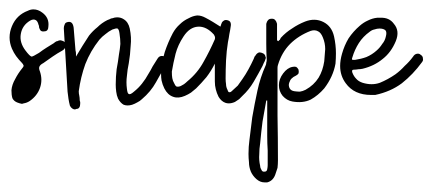

<svg xmlns="http://www.w3.org/2000/svg" viewBox="-20 -210 904 401"><path d="M26.4 -67.4Q29.3 -70.3 29.3 -73.2Q28.3 -76.2 25.4 -79.1Q19.5 -85 13.7 -92.8Q8.8 -99.6 4.9 -108.4Q0 -120.1 0 -131.8Q0 -143.6 4.9 -155.3Q14.6 -178.7 38.1 -187.5Q43.9 -190.4 49.8 -190.4Q59.6 -190.4 68.4 -183.6Q83 -172.9 81.1 -155.3Q81.1 -150.4 79.1 -147.5Q77.1 -144.5 72.3 -144.5Q67.4 -143.6 64.5 -146.5Q62.5 -149.4 61.5 -153.3Q61.5 -155.3 61.5 -156.2Q60.5 -157.2 60.5 -158.2Q58.6 -166 54.7 -168Q49.8 -170.9 43 -167Q26.4 -157.2 23.4 -138.7Q20.5 -121.1 33.2 -104.5Q42 -92.8 45.9 -91.8Q48.8 -91.8 61.5 -99.6Q69.3 -105.5 77.1 -110.4Q85 -115.2 92.8 -120.1Q94.7 -122.1 96.7 -123Q97.7 -124 99.6 -124Q105.5 -127 109.4 -125Q114.3 -124 116.2 -120.1Q117.2 -117.2 117.2 -115.2Q117.2 -113.3 116.2 -111.3Q115.2 -107.4 110.4 -104.5Q99.6 -98.6 89.8 -91.8Q80.1 -85 70.3 -78.1Q64.5 -75.2 62.5 -71.3Q60.5 -67.4 63.5 -60.5Q69.3 -43 63.5 -26.4Q57.6 -9.8 42 1Q36.1 4.9 29.3 5.9Q27.3 6.8 25.4 6.8Q20.5 5.9 15.6 3.9Q8.8 1 5.9 -4.9Q3.9 -11.7 3.9 -21.5Q4.9 -33.2 11.7 -44.9Q17.6 -56.6 26.4 -67.4ZM26.4 -17.6Q27.3 -27.3 32.2 -35.2Q36.1 -43 41 -50.8Q45.9 -42 41 -31.2Q36.1 -19.5 26.4 -17.6Z M166 -135.7Q173.8 -145.5 183.6 -153.3Q192.4 -162.1 204.1 -168Q206.1 -168.9 209 -169.9Q211.9 -171.9 214.8 -171.9Q219.7 -173.8 224.6 -173.8Q232.4 -173.8 238.3 -169.9Q248 -164.1 251 -150.4Q254.9 -131.8 252.9 -114.3Q252 -95.7 249 -78.1Q246.1 -64.5 245.1 -51.8Q243.2 -38.1 245.1 -24.4Q246.1 -14.6 249 -13.7Q252 -11.7 259.8 -18.6Q269.5 -26.4 276.4 -35.2Q284.2 -44.9 290 -55.7Q294.9 -63.5 298.8 -71.3Q303.7 -79.1 308.6 -86.9Q311.5 -91.8 315.4 -92.8Q319.3 -93.8 324.2 -91.8Q328.1 -89.8 329.1 -85Q330.1 -84 330.1 -82Q329.1 -80.1 328.1 -77.1Q316.4 -57.6 305.7 -38.1Q294.9 -18.6 276.4 -2.9Q272.5 1 266.6 3.9Q261.7 6.8 255.9 8.8Q246.1 11.7 238.3 8.8Q231.4 4.9 226.6 -3.9Q223.6 -10.7 222.7 -18.6Q221.7 -26.4 221.7 -33.2Q221.7 -49.8 223.6 -65.4Q226.6 -81.1 228.5 -96.7Q230.5 -107.4 231.4 -118.2Q231.4 -128.9 229.5 -140.6Q228.5 -148.4 225.6 -150.4Q222.7 -151.4 214.8 -148.4Q207 -144.5 200.2 -138.7Q193.4 -133.8 187.5 -127Q168.9 -103.5 158.2 -76.2Q148.4 -48.8 144.5 -19.5Q144.5 -14.6 145.5 -10.7Q146.5 -5.9 146.5 -1Q146.5 1 147.5 2.9Q147.5 4.9 147.5 6.8Q147.5 11.7 145.5 14.6Q143.6 17.6 138.7 17.6Q137.7 18.6 136.7 18.6Q133.8 18.6 130.9 16.6Q127.9 14.6 126 10.7Q124 2.9 123 -3.9Q122.1 -11.7 121.1 -18.6Q119.1 -51.8 117.2 -85Q115.2 -117.2 113.3 -150.4Q113.3 -151.4 113.3 -151.4Q113.3 -155.3 115.2 -159.2Q116.2 -163.1 122.1 -164.1Q127 -165 129.9 -162.1Q132.8 -159.2 133.8 -152.3Q134.8 -140.6 135.7 -128.9Q136.7 -117.2 137.7 -104.5Q138.7 -101.6 138.7 -97.7Q138.7 -94.7 138.7 -91.8Q145.5 -102.5 152.3 -114.3Q159.2 -125 166 -135.7Z M389.6 -25.4Q383.8 -20.5 378.9 -16.6Q373 -12.7 366.2 -9.8Q352.5 -3.9 341.8 -7.8Q330.1 -11.7 323.2 -25.4Q319.3 -33.2 317.4 -42Q316.4 -47.9 316.4 -54.7Q316.4 -57.6 316.4 -60.5Q318.4 -82 324.2 -101.6Q331.1 -122.1 340.8 -140.6Q346.7 -151.4 355.5 -159.2Q363.3 -167 374 -171.9Q382.8 -176.8 391.6 -177.7Q391.6 -177.7 392.6 -177.7Q400.4 -177.7 409.2 -172.9Q417 -168.9 424.8 -164.1Q432.6 -159.2 440.4 -154.3Q440.4 -155.3 441.4 -157.2Q441.4 -158.2 442.4 -160.2Q443.4 -164.1 446.3 -166Q449.2 -168.9 454.1 -168Q459 -167 460.9 -164.1Q462.9 -160.2 461.9 -155.3Q460.9 -147.5 459 -138.7Q458 -130.9 456.1 -122.1Q453.1 -103.5 452.1 -84Q451.2 -64.5 451.2 -45.9Q451.2 -40 452.1 -34.2Q452.1 -28.3 455.1 -22.5Q456.1 -18.6 458 -17.6Q460.9 -16.6 463.9 -19.5Q470.7 -25.4 476.6 -31.2Q481.4 -38.1 486.3 -44.9Q493.2 -54.7 499 -65.4Q504.9 -76.2 509.8 -86.9Q510.7 -89.8 511.7 -91.8Q513.7 -93.8 514.6 -95.7Q517.6 -99.6 521.5 -100.6Q525.4 -100.6 529.3 -98.6Q533.2 -96.7 534.2 -92.8Q534.2 -91.8 535.2 -89.8Q535.2 -87.9 534.2 -85.9Q533.2 -82 531.2 -79.1Q529.3 -75.2 528.3 -72.3Q519.5 -55.7 509.8 -39.1Q500 -22.5 486.3 -9.8Q482.4 -5.9 479.5 -2.9Q475.6 0 470.7 2.9Q463.9 5.9 458 5.9Q454.1 5.9 451.2 4.9Q442.4 2 436.5 -7.8Q432.6 -15.6 430.7 -23.4Q428.7 -31.2 428.7 -40Q428.7 -44.9 428.7 -48.8Q428.7 -53.7 428.7 -57.6Q428.7 -61.5 428.7 -66.4Q428.7 -71.3 428.7 -77.1Q420.9 -61.5 411.1 -48.8Q400.4 -36.1 389.6 -25.4ZM343.8 -36.1Q345.7 -31.2 348.6 -29.3Q352.5 -28.3 357.4 -30.3Q361.3 -32.2 364.3 -34.2Q368.2 -37.1 371.1 -40Q392.6 -57.6 405.3 -81.1Q418 -103.5 428.7 -127.9Q429.7 -130.9 428.7 -133.8Q427.7 -135.7 426.8 -137.7Q411.1 -155.3 393.6 -154.3Q376 -153.3 363.3 -133.8Q351.6 -116.2 346.7 -97.7Q341.8 -78.1 338.9 -60.5Q338.9 -51.8 339.8 -46.9Q340.8 -41 343.8 -36.1Z M566.4 -130.9Q577.1 -142.6 589.8 -150.4Q602.5 -159.2 617.2 -165Q637.7 -172.9 655.3 -164.1Q672.9 -155.3 677.7 -133.8Q681.6 -116.2 681.6 -98.6Q681.6 -87.9 680.7 -77.1Q675.8 -49.8 657.2 -25.4Q644.5 -10.7 628.9 -2Q612.3 5.9 590.8 2Q579.1 0 570.3 -9.8Q562.5 -19.5 562.5 -32.2Q562.5 -44.9 571.3 -56.6Q580.1 -68.4 590.8 -70.3Q594.7 -71.3 598.6 -70.3Q601.6 -68.4 603.5 -64.5Q604.5 -59.6 603.5 -56.6Q601.6 -53.7 597.7 -51.8Q592.8 -49.8 588.9 -45.9Q585.9 -43 584 -37.1Q582 -31.2 585 -25.4Q587.9 -20.5 594.7 -19.5Q600.6 -18.6 606.4 -18.6Q612.3 -19.5 618.2 -22.5Q635.7 -32.2 645.5 -47.9Q654.3 -62.5 657.2 -82Q658.2 -94.7 659.2 -107.4Q659.2 -120.1 654.3 -131.8Q650.4 -141.6 644.5 -144.5Q637.7 -148.4 628.9 -145.5Q603.5 -135.7 585.9 -118.2Q568.4 -100.6 560.5 -74.2Q559.6 -71.3 559.6 -68.4Q559.6 -64.5 559.6 -61.5Q559.6 -14.6 559.6 31.2Q560.5 78.1 560.5 125Q560.5 132.8 559.6 140.6Q557.6 147.5 554.7 155.3Q549.8 168 538.1 170.9Q535.2 170.9 532.2 170.9Q523.4 170.9 515.6 164.1Q507.8 157.2 503.9 148.4Q500 138.7 500 128.9Q499 120.1 499 111.3Q499 96.7 501 82Q503.9 58.6 506.8 35.2Q511.7 6.8 517.6 -20.5Q523.4 -47.9 535.2 -74.2Q536.1 -76.2 536.1 -79.1Q537.1 -82 537.1 -85Q536.1 -101.6 536.1 -118.2Q536.1 -134.8 536.1 -151.4Q536.1 -153.3 536.1 -156.2Q536.1 -158.2 536.1 -160.2Q537.1 -165 540 -168Q542 -170.9 547.9 -170.9Q552.7 -170.9 554.7 -168Q557.6 -165 558.6 -160.2Q558.6 -154.3 558.6 -149.4Q558.6 -144.5 558.6 -138.7Q558.6 -135.7 558.6 -131.8Q558.6 -128.9 558.6 -125Q559.6 -125 560.5 -125Q560.5 -124 561.5 -124Q562.5 -126 564.5 -127Q565.4 -128.9 566.4 -130.9ZM536.1 0Q532.2 21.5 528.3 43.9Q525.4 66.4 523.4 88.9Q521.5 100.6 521.5 112.3Q520.5 124 523.4 136.7Q523.4 140.6 526.4 145.5Q528.3 149.4 533.2 148.4Q537.1 148.4 538.1 143.6Q539.1 138.7 539.1 134.8Q539.1 119.1 539.1 104.5Q538.1 88.9 538.1 74.2Q538.1 55.7 538.1 37.1Q538.1 18.6 538.1 0Q538.1 0 537.1 0Q537.1 0 536.1 0Z M694.3 -97.7Q699.2 -115.2 708 -129.9Q717.8 -144.5 731.4 -156.2Q739.3 -163.1 748 -167Q757.8 -171.9 767.6 -172.9Q771.5 -172.9 774.4 -172.9Q793 -173.8 802.7 -160.2Q815.4 -145.5 806.6 -124Q796.9 -100.6 779.3 -86.9Q761.7 -72.3 737.3 -66.4Q732.4 -65.4 728.5 -65.4Q723.6 -64.5 719.7 -64.5Q716.8 -64.5 715.8 -63.5Q714.8 -61.5 715.8 -58.6Q718.8 -50.8 723.6 -45.9Q728.5 -40 737.3 -37.1Q756.8 -31.2 773.4 -37.1Q790 -43.9 805.7 -54.7Q816.4 -62.5 825.2 -72.3Q835 -81.1 842.8 -91.8Q845.7 -96.7 850.6 -97.7Q855.5 -98.6 858.4 -95.7Q863.3 -92.8 863.3 -87.9Q863.3 -87.9 863.3 -86.9Q864.3 -84 861.3 -80.1Q842.8 -54.7 819.3 -36.1Q795.9 -18.6 763.7 -11.7Q762.7 -11.7 761.7 -11.7Q760.7 -11.7 759.8 -11.7Q759.8 -11.7 758.8 -11.7Q757.8 -11.7 757.8 -11.7Q756.8 -11.7 754.9 -11.7Q719.7 -11.7 702.1 -36.1Q690.4 -51.8 690.4 -72.3Q690.4 -84 694.3 -97.7ZM752 -143.6Q738.3 -133.8 729.5 -120.1Q720.7 -106.4 715.8 -89.8Q713.9 -85 716.8 -85Q719.7 -85 721.7 -85Q734.4 -86.9 745.1 -90.8Q756.8 -95.7 766.6 -104.5Q773.4 -110.4 778.3 -118.2Q784.2 -125 786.1 -134.8Q788.1 -142.6 785.2 -146.5Q781.2 -150.4 772.5 -150.4Q767.6 -150.4 761.7 -148.4Q756.8 -147.5 752 -143.6Z"/></svg>

Font: Chain Script-Pehr4
Style: Regular
Weight: 400
Designer: Pehr
Version: Version 1.0